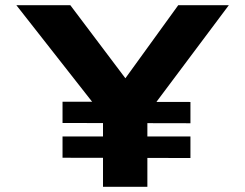

<svg xmlns="http://www.w3.org/2000/svg" viewBox="-20 -720 945 740"><path d="M377 0V-323L393 -254L43 -700H251L508 -359L421 -360L667 -700H862L540 -270L548 -331V0ZM221 -112V-194H714V-111ZM221 -246V-328L714 -327V-245Z"/></svg>

Font: Lexend Peta
Style: Bold
Weight: 700
Designer: Bonnie Shaver-Troup, Thomas Jockin
Foundry: Lexend
Version: Version 1.007